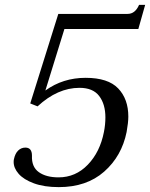

<svg xmlns="http://www.w3.org/2000/svg" viewBox="-20 -757 615 787"><path d="M36 -93Q36 -100 37 -104Q42 -128 54.5 -140Q67 -152 84 -152Q111 -152 111 -119Q109 -73 139 -51.5Q169 -30 220 -30Q290 -30 340 -82Q390 -134 406 -216Q412 -246 412 -276Q412 -330 386.5 -363.5Q361 -397 306 -397Q216 -397 134 -321L104 -333L219 -700H503Q534 -700 550 -737H575L547 -638H244L166 -386Q238 -438 331 -438Q423 -438 464.5 -394.5Q506 -351 506 -279Q506 -255 499 -216Q479 -117 407 -53.5Q335 10 221 10Q161 10 119 -5.5Q77 -21 56.5 -44.5Q36 -68 36 -93Z"/></svg>

Font: Taviraj
Style: Italic
Weight: 400
Italic angle: -12°
Designer: Katatrad Team
Foundry: CadsonDemak
Version: Version 1.001